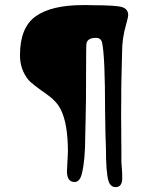

<svg xmlns="http://www.w3.org/2000/svg" viewBox="-20 -705 612 770"><path d="M470.2 9.3Q470.2 45.4 443.8 45.4Q422.9 45.4 415 20.5Q404.8 -13.2 404.8 -111.8L404.3 -127.9Q402.3 -177.7 402.3 -210L401.9 -226.6Q401.4 -243.2 401.4 -259.3Q401.4 -478.5 389.6 -533.2Q385.3 -553.2 364.7 -553.2Q331.1 -553.2 326.7 -530.3Q325.2 -522.9 325.2 -406.5Q325.2 -290 323.5 -232.9Q321.8 -175.8 321.8 -157.2Q321.8 -63.5 308.6 -9.8Q300.3 24.9 279.3 24.9Q248.5 24.9 248.5 -18.1L252.4 -95.7Q252.4 -208.5 223.6 -266.1Q207 -299.3 166.5 -327.6Q105 -370.6 93.8 -384.8Q60.1 -426.8 60.1 -483.4Q60.1 -595.2 123.5 -639.9Q187 -684.6 313 -684.6H331.1L349.1 -684.1Q444.8 -684.1 469.5 -676.5Q494.1 -668.9 494.1 -644Q494.1 -639.2 489.3 -620.1L485.8 -607.4Q469.7 -550.8 469.7 -499.5L466.8 -376.5L466.3 -340.8V-305.2L465.8 -269.5V-233.9L466.3 -180.2V-144.5L466.8 -109.4Q466.8 -83 466.8 -56.6L467.8 -40L469.2 -23.4Q470.2 -10.3 470.2 9.3Z"/></svg>

Font: Averia Libre Light
Style: Regular
Weight: 300
Version: Version 1.002